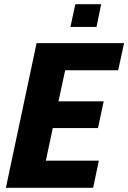

<svg xmlns="http://www.w3.org/2000/svg" viewBox="-20 -893 610 913"><path d="M8 0 154 -688H570L542 -559H290L258 -411H473L446 -284H231L198 -129H450L423 0ZM315 -765 338 -873H461L439 -765Z"/></svg>

Font: Saira Semi Condensed
Style: Bold Italic
Weight: 700
Width: 4
Italic angle: -12°
Designer: Hector Gatti with collaboration of the Omnibus-Type team
Foundry: Omnibus-Type
Version: Version 1.001; ttfautohint (v1.8)